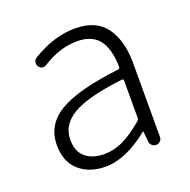

<svg xmlns="http://www.w3.org/2000/svg" viewBox="-105 -649 757 765"><g transform="rotate(-20 273.5 -267.0)"><path d="M217.8 12.7Q150.4 12.7 106.9 -24.9Q63.5 -62.5 63.5 -133.8Q63.5 -220.7 142.1 -267.1Q220.7 -313.5 395.5 -334Q403.3 -335 403.3 -343.8Q403.3 -374 397.5 -399.4Q392.6 -424.8 379.4 -447.8Q366.2 -470.7 341.3 -483.4Q316.4 -496.1 281.2 -496.1Q206.1 -496.1 132.8 -449.2Q125 -443.4 115.2 -445.3Q105.5 -447.3 99.6 -456.1Q94.7 -464.8 96.7 -475.1Q98.6 -485.4 107.4 -490.2Q200.2 -546.9 289.1 -546.9Q378.9 -546.9 419.9 -490.2Q460.9 -433.6 460.9 -337.9V-24.4Q460.9 -14.6 453.6 -7.3Q446.3 0 436.5 0Q425.8 0 418.5 -6.8Q411.1 -13.7 410.2 -24.4L406.2 -67.4Q406.2 -68.4 405.3 -68.4Q404.3 -68.4 403.3 -67.4Q304.7 12.7 217.8 12.7ZM230.5 -36.1Q271.5 -36.1 311 -55.2Q350.6 -74.2 397.5 -114.3Q403.3 -119.1 403.3 -126V-285.2Q403.3 -291 397.5 -291Q396.5 -291 395.5 -291Q246.1 -273.4 183.6 -236.3Q121.1 -199.2 121.1 -136.7Q121.1 -85 151.4 -60.5Q181.6 -36.1 230.5 -36.1Z"/></g></svg>

Font: Gen Jyuu Gothic P Light
Style: Regular
Weight: 200
Designer: [Source Han Sans]
Ryoko NISHIZUKA  (kana & ideographs); Paul D. Hunt (Latin, Greek & Cyrillic); Wenlong ZHANG  (bopomofo
Version: Version 1.002.20150607